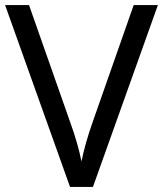

<svg xmlns="http://www.w3.org/2000/svg" viewBox="-20 -734 640 754"><path d="M600 -714 345 0H255L0 -714H94L255 -256Q271 -212 282 -173.5Q293 -135 300 -100Q307 -135 318 -174Q329 -213 345 -258L505 -714Z"/></svg>

Font: Noto Sans Pahawh Hmong
Style: Regular
Weight: 400
Designer: Monotype Design Team
Foundry: Monotype Imaging Inc.
Version: Version 2.001; ttfautohint (v1.8.4.7-5d5b)